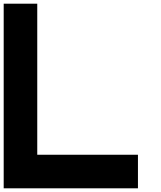

<svg xmlns="http://www.w3.org/2000/svg" viewBox="-20 -820 870 1040"><path d="M181.8 18.2V-800H0V200H727.2V18.2Z"/></svg>

Font: Kubos
Style: Light
Weight: 300
Version: Version 001.000